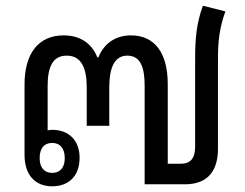

<svg xmlns="http://www.w3.org/2000/svg" viewBox="-20 -646 859 673"><path d="M163 7C223 7 259 -31 259 -93C259 -154 221 -191 163 -191C157 -191 152 -190 147 -189V-345C147 -410 164 -451 214 -451C267 -451 284 -404 284 -340V-205H363V-340C363 -404 379 -451 426 -451C473 -451 487 -409 487 -346V0H628C712 0 744 -51 744 -125V-439C744 -505 750 -550 770 -606L691 -626C669 -563 664 -515 664 -439V-133C664 -92 649 -72 613 -72H568V-351C568 -461 522 -522 439 -522C379 -522 341 -487 325 -445H321C305 -487 268 -522 203 -522C116 -522 66 -460 66 -350V-103C66 -33 103 7 163 7ZM163 -40C134 -40 119 -60 119 -92C119 -125 134 -145 163 -145C192 -145 207 -124 207 -92C207 -60 192 -40 163 -40Z"/></svg>

Font: Noto Sans Thai Looped SemiCondensed
Style: Regular
Weight: 400
Width: 4
Designer: Sasikarn Vongin, Ben Mitchell
Foundry: The Fontpad Ltd
Version: Version 1.001